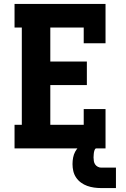

<svg xmlns="http://www.w3.org/2000/svg" viewBox="-20 -755 640 977"><path d="M54 0V-120H91V-615H54V-735H517V-535H406V-615H236V-442H422V-322H236V-120H406V-200H517V0ZM570 202H495Q477 202 459 199.5Q441 197 424 191Q407 185 392 174Q377 163 367 148Q357 133 353 115.5Q349 98 349 80Q349 63 352 47Q355 31 362.5 17Q370 3 381.5 -8.5Q393 -20 407.5 -27Q422 -34 438 -37Q454 -40 470 -40V0Q466 0 463.5 4Q461 8 460 12Q459 16 458 20.5Q457 25 457 29Q457 33 456.5 37.5Q456 42 456 46Q456 55 457.5 64.5Q459 74 464 81.5Q469 89 477.5 93.5Q486 98 495 98H570Z"/></svg>

Font: Iosevka Curly Slab HvEx
Style: Regular
Weight: 900
Width: 7
Monospace: yes
Designer: Belleve Invis
Foundry: Belleve Invis
Version: Version 11.1.0; ttfautohint (v1.8.3)